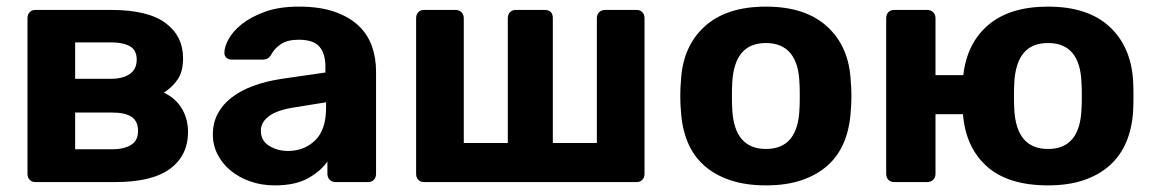

<svg xmlns="http://www.w3.org/2000/svg" viewBox="-20 -550 3486 580"><path d="M87 0Q76 0 69.5 -7Q63 -14 63 -25V-495Q63 -506 69.5 -513Q76 -520 87 -520H315Q427 -520 480 -480.5Q533 -441 533 -374Q533 -334 517 -310.5Q501 -287 475 -270Q510 -254 529 -222.5Q548 -191 548 -152Q548 -80 493.5 -40Q439 0 328 0ZM207 -312H315Q351 -312 372 -326.5Q393 -341 393 -370Q393 -399 372 -410.5Q351 -422 315 -422H207ZM207 -99H319Q354 -99 375.5 -112Q397 -125 397 -154Q397 -184 377.5 -197Q358 -210 319 -210H207Z M810 10Q770 10 736 -2Q702 -14 677 -34.5Q652 -55 637.5 -83Q623 -111 623 -144Q623 -179 638 -207Q653 -235 680.5 -256Q708 -277 746.5 -291Q785 -305 832 -312L963 -331V-349Q963 -388 945 -409Q927 -430 882 -430Q849 -430 829 -417Q809 -404 798 -383Q790 -370 775 -370H680Q669 -370 663 -376.5Q657 -383 658 -392Q658 -409 671 -432.5Q684 -456 711 -477.5Q738 -499 780.5 -514.5Q823 -530 883 -530Q946 -530 990.5 -514.5Q1035 -499 1063 -472.5Q1091 -446 1103.5 -410.5Q1116 -375 1116 -334V-25Q1116 -14 1109.5 -7Q1103 0 1092 0H994Q983 0 976 -7Q969 -14 969 -25V-62Q949 -33 910.5 -11.5Q872 10 810 10ZM850 -94Q899 -94 932 -126Q965 -158 965 -224V-241L872 -226Q818 -218 793 -199.5Q768 -181 768 -155Q768 -125 793 -109.5Q818 -94 850 -94Z M1261 0Q1250 0 1243.5 -7Q1237 -14 1237 -25V-495Q1237 -506 1243.5 -513Q1250 -520 1261 -520H1356Q1367 -520 1374 -513Q1381 -506 1381 -495V-118H1514V-495Q1514 -506 1520.5 -513Q1527 -520 1538 -520H1625Q1650 -520 1650 -495V-118H1783V-495Q1783 -506 1790 -513Q1797 -520 1808 -520H1903Q1914 -520 1920.5 -513Q1927 -506 1927 -495V-25Q1927 -14 1920.5 -7Q1914 0 1903 0Z M2294 10Q2232 10 2185 -6Q2138 -22 2106 -51Q2074 -80 2057 -121.5Q2040 -163 2037 -215Q2035 -235 2035 -260Q2035 -285 2037 -305Q2042 -409 2108 -469.5Q2174 -530 2294 -530Q2413 -530 2479 -469.5Q2545 -409 2550 -305Q2552 -285 2552 -260Q2552 -235 2550 -215Q2547 -163 2530 -121.5Q2513 -80 2481 -51Q2449 -22 2402.5 -6Q2356 10 2294 10ZM2294 -100Q2390 -100 2395 -220Q2396 -235 2396 -260Q2396 -285 2395 -300Q2393 -359 2367.5 -389.5Q2342 -420 2294 -420Q2245 -420 2220 -389.5Q2195 -359 2192 -300Q2191 -285 2191 -260Q2191 -235 2192 -220Q2198 -100 2294 -100Z M3146 10Q3025 10 2961 -47.5Q2897 -105 2889 -205H2806V-25Q2806 -14 2799 -7Q2792 0 2781 0H2681Q2670 0 2663.5 -7Q2657 -14 2657 -25V-495Q2657 -506 2663.5 -513Q2670 -520 2681 -520H2781Q2792 -520 2799 -513Q2806 -506 2806 -495V-323H2890Q2901 -420 2966 -475Q3031 -530 3146 -530Q3266 -530 3331.5 -469.5Q3397 -409 3403 -305Q3404 -285 3404 -260Q3404 -235 3403 -215Q3400 -163 3382.5 -121.5Q3365 -80 3333 -51Q3301 -22 3254.5 -6Q3208 10 3146 10ZM3146 -100Q3242 -100 3247 -220Q3248 -235 3248 -260Q3248 -285 3247 -300Q3245 -359 3220 -389.5Q3195 -420 3146 -420Q3097 -420 3072 -389.5Q3047 -359 3044 -300Q3043 -285 3043 -260Q3043 -235 3044 -220Q3050 -100 3146 -100Z"/></svg>

Font: Fz Rubik SemBd
Style: Regular
Weight: 600
Designer: Hubert and Fischer
Foundry: Hubert and Fischer
Version: Vit hóa bi FontZin.com